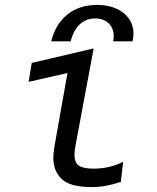

<svg xmlns="http://www.w3.org/2000/svg" viewBox="-20 -751 640 781"><path d="M197 -108Q197 -131 202.5 -161L254.5 -454L96.5 -418L109 -495L361 -554L287.5 -161Q283 -138.5 283 -122.5Q283 -89 301.2 -77Q319.5 -65 360 -65Q391.5 -65 420 -71.2Q448.5 -77.5 481 -92.5L471.5 -11Q437 0 409.8 5Q382.5 10 353.5 10Q265 10 231 -22.8Q197 -55.5 197 -108ZM375.5 -731Q419.5 -731 453 -716Q486.5 -701 504.8 -674.5Q523 -648 523 -614Q523 -600.5 519 -583H440Q442.5 -595.5 442.5 -605Q442.5 -636.5 421.8 -656.2Q401 -676 367 -676Q330 -676 304.2 -651.8Q278.5 -627.5 267.5 -583H188.5Q205 -652 253.5 -691.5Q302 -731 375.5 -731Z"/></svg>

Font: JuliaMono Italic
Style: Regular
Weight: 400
Italic angle: -9°
Monospace: yes
Designer: cormullion
Foundry: corm
Version: Version 0.049; ttfautohint (v1.8.4)